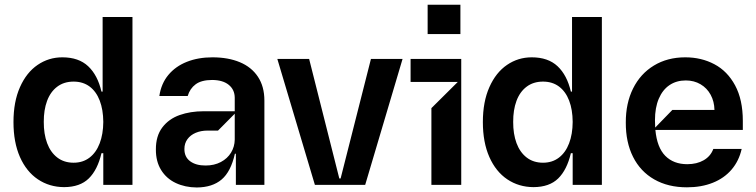

<svg xmlns="http://www.w3.org/2000/svg" viewBox="-20 -801 3277 832"><path d="M38.4 -272Q38.4 -360.1 66.6 -423.5Q94.8 -486.9 142.9 -519.7Q191.1 -552.6 250 -552.6Q321 -552.6 362 -514Q403.1 -475.5 419.7 -404.1H424.7V-727.3H554V0H427.6V-137.1H419.7Q402.7 -65 364.7 -27.7Q326.7 9.6 257.8 9.9Q194.2 9.6 144.4 -23.8Q94.5 -57.2 66.4 -120.7Q38.4 -184.3 38.4 -272ZM427.6 -272.7Q427.2 -326 412.1 -365.2Q397 -404.5 368.3 -426Q339.5 -447.4 299 -447.4Q257.1 -447.4 227.8 -425.2Q198.5 -403.1 183.9 -363.6Q169.4 -324.2 169.7 -272.7Q169.4 -220.9 184.1 -180.9Q198.9 -141 228.2 -118.4Q257.5 -95.9 299 -95.9Q339.1 -95.9 367.9 -117.9Q396.7 -139.9 411.9 -179.7Q427.2 -219.5 427.6 -272.7Z M655.5 -153.4Q655.2 -211.6 683.4 -248.8Q711.6 -285.9 758.3 -302.4Q805 -318.9 862.2 -318.9H997.2V-377.8Q996.8 -412.6 971.2 -433.4Q945.7 -454.2 899.1 -454.5Q852.6 -454.2 827.8 -435.7Q802.9 -417.3 793.3 -384.9H670.5Q678.3 -438.6 709.5 -476.2Q740.8 -513.8 790 -533.2Q839.1 -552.6 900.6 -552.6Q968.8 -552.6 1019.4 -531.4Q1070 -510.3 1097.8 -468.2Q1125.7 -426.1 1125.7 -365.1V0H1002.1V-134.9H997.9Q980.5 -57.2 940.3 -23.1Q900.2 11 832.4 11.4Q782 11 741.7 -8Q701.3 -27 678.3 -64.1Q655.2 -101.2 655.5 -153.4ZM997.2 -196V-308.2L924.7 -235.1H878.6Q850.9 -235.1 828.1 -225.5Q805.4 -215.9 792.3 -198Q779.1 -180 779.1 -155.5Q778.8 -120.7 804.2 -102.1Q829.5 -83.5 871.4 -83.8Q908.4 -83.8 937 -98.9Q965.6 -114 981.2 -139.7Q996.8 -165.5 997.2 -196Z M1587.4 -545.5H1724.4L1562.5 0H1344.5L1181.8 -545.5H1319.6L1450.3 -27.7H1456Z M1978.7 0H1849.4V-332.4L1963.8 -446H1759.2V-545.5H1978.7ZM1975.1 -653.4H1833.1V-780.5H1975.1Z M2072.4 -272Q2072.4 -360.1 2100.7 -423.5Q2128.9 -486.9 2177 -519.7Q2225.1 -552.6 2284.1 -552.6Q2355.1 -552.6 2396.1 -514Q2437.1 -475.5 2453.8 -404.1H2458.8V-727.3H2588.1V0H2461.6V-137.1H2453.8Q2436.8 -65 2398.8 -27.7Q2360.8 9.6 2291.9 9.9Q2228.3 9.6 2178.4 -23.8Q2128.6 -57.2 2100.5 -120.7Q2072.4 -184.3 2072.4 -272ZM2461.6 -272.7Q2461.3 -326 2446.2 -365.2Q2431.1 -404.5 2402.3 -426Q2373.6 -447.4 2333.1 -447.4Q2291.2 -447.4 2261.9 -425.2Q2232.6 -403.1 2218 -363.6Q2203.5 -324.2 2203.8 -272.7Q2203.5 -220.9 2218.2 -180.9Q2233 -141 2262.3 -118.4Q2291.5 -95.9 2333.1 -95.9Q2373.2 -95.9 2402 -117.9Q2430.8 -139.9 2446 -179.7Q2461.3 -219.5 2461.6 -272.7Z M3198.9 -237.9H2820Q2827.1 -161.9 2862.9 -125.7Q2898.8 -89.5 2958.1 -89.5Q2999.6 -89.5 3029.5 -106.7Q3059.3 -123.9 3071 -155.5H3193.9Q3182.2 -103.7 3150.2 -66.2Q3118.3 -28.8 3068.9 -9.1Q3019.5 10.7 2956.7 10.7Q2875 10.7 2815 -23.6Q2755 -57.9 2723.2 -121.3Q2691.4 -184.7 2691.8 -269.9Q2691.4 -353.3 2723.2 -417.4Q2755 -481.5 2813.6 -517Q2872.2 -552.6 2949.6 -552.6Q3019.2 -552.6 3075.6 -522.7Q3132.1 -492.9 3165.5 -430.9Q3198.9 -369 3198.9 -277ZM2893.5 -324.6H3076Q3075.3 -361.2 3059.5 -390.3Q3043.7 -419.4 3015.6 -435.9Q2987.6 -452.4 2951.7 -452.4Q2911.2 -452.4 2881.2 -432.2Q2851.2 -411.9 2834.7 -373.2Q2818.2 -334.5 2818.2 -280.2Q2818.2 -263.8 2819.2 -248.2Z"/></svg>

Font: Riot Sans
Style: Bold
Weight: 600
Designer: Rasmus Andersson
Foundry: rsms
Version: Version 4.001